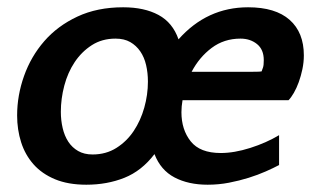

<svg xmlns="http://www.w3.org/2000/svg" viewBox="-20 -495 884 527"><path d="M318 -475Q376 -475 415 -454Q454 -433 470 -387Q548 -475 661 -475Q736 -475 775 -440.5Q814 -406 814 -343Q814 -324 810 -305Q806 -286 800 -269.5Q794 -253 786.5 -240Q779 -227 772 -220H481Q478 -203 478 -187Q478 -139 503.5 -107Q529 -75 586 -75Q623 -75 667 -89Q711 -103 746 -124V-42Q731 -34 709.5 -24.5Q688 -15 662.5 -7Q637 1 608.5 6.5Q580 12 550 12Q497 12 459 -8Q421 -28 404 -72Q369 -26 321.5 -7Q274 12 217 12Q167 12 131 -3Q95 -18 72 -44Q49 -70 38 -104.5Q27 -139 27 -178Q27 -233 46 -286.5Q65 -340 101.5 -382Q138 -424 192.5 -449.5Q247 -475 318 -475ZM234 -71Q271 -71 299.5 -89Q328 -107 347 -135.5Q366 -164 376 -199.5Q386 -235 386 -271Q386 -295 381 -316.5Q376 -338 365 -354Q354 -370 337.5 -379.5Q321 -389 297 -389Q260 -389 232 -371Q204 -353 185 -324.5Q166 -296 156.5 -260Q147 -224 147 -188Q147 -165 152 -143.5Q157 -122 167.5 -106Q178 -90 194.5 -80.5Q211 -71 234 -71ZM640 -389Q595 -389 561 -363.5Q527 -338 506 -298H674Q695 -298 698 -299Q700 -304 702 -310Q704 -316 704 -330Q704 -359 685.5 -374Q667 -389 640 -389Z"/></svg>

Font: Quattrocento Sans
Style: Bold Italic
Weight: 700
Designer: Pablo Impallari
Foundry: Pablo Impallari, Igino Marini, Brenda Gallo
Version: Version 2.000